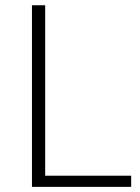

<svg xmlns="http://www.w3.org/2000/svg" viewBox="-20 -728 546 748"><path d="M491 -43.5V0H104.5V-707.5H156V-43.5Z"/></svg>

Font: LatoLatin Light
Style: Regular
Weight: 300
Designer: Lukasz Dziedzic with Adam Twardoch and Botio Nikoltchev
Foundry: tyPoland Lukasz Dziedzic
Version: Version 2.015; 2015-08-06; http://www.latofonts.com/